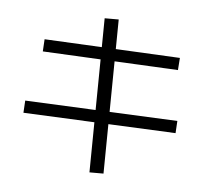

<svg xmlns="http://www.w3.org/2000/svg" viewBox="-92 -906 1185 1093"><g transform="rotate(10 500.0 -360.0)"><path d="M494 83 427 -796 507 -803 574 76ZM65 -186 63 -256 936 -292 938 -222ZM113 -549 111 -619 888 -648 889 -578Z"/></g></svg>

Font: M PLUS 2 Thin
Style: Regular
Weight: 400
Version: Version 1.001